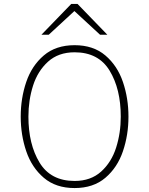

<svg xmlns="http://www.w3.org/2000/svg" viewBox="-20 -941 756 973"><path d="M85 -350Q85 -443 113 -525.5Q141 -608 202 -660Q263 -712 358 -712Q453 -712 514 -660Q575 -608 603 -525.5Q631 -443 631 -350Q631 -257 603 -174.5Q575 -92 514 -40Q453 12 358 12Q263 12 202 -40Q141 -92 113 -174.5Q85 -257 85 -350ZM592 -350Q592 -490 535.5 -583Q479 -676 358 -676Q276 -676 223.5 -628.5Q171 -581 147.5 -507Q124 -433 124 -350Q124 -210 180.5 -117Q237 -24 358 -24Q440 -24 492.5 -71.5Q545 -119 568.5 -193Q592 -267 592 -350ZM357 -885 227 -765H190L341 -921H373L524 -765H487Z"/></svg>

Font: Overpass Thin
Style: Regular
Weight: 100
Designer: Delve Withrington, Thomas Jockin
Foundry: Delve Fonts
Version: Version 3.000;DELV;Overpass